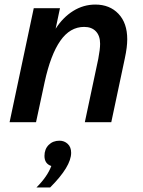

<svg xmlns="http://www.w3.org/2000/svg" viewBox="-20 -536 627 842"><path d="M22 0 128 -500H243L224 -410Q256 -460 301 -488Q346 -516 398 -516Q461 -516 499.5 -475.5Q538 -435 538 -364Q538 -347 535.5 -326.5Q533 -306 527 -278L468 0H352L411 -278Q419 -320 419 -344Q419 -379 400.5 -398.5Q382 -418 349 -418Q287 -418 244.5 -357Q202 -296 176 -177L138 0ZM200 286H140Q188 238 205 192Q175 182 175 148Q175 118 193.5 99.5Q212 81 241 81Q262 81 277 95Q292 109 292 134Q292 194 200 286Z"/></svg>

Font: Wix Madefor Text SemiBold
Style: Italic
Weight: 600
Italic angle: -12°
Designer: Dalton Maag Ltd
Foundry: Dalton Maag Ltd
Version: Version 3.100